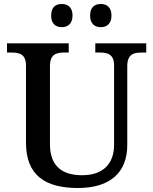

<svg xmlns="http://www.w3.org/2000/svg" viewBox="-20 -931 767 961"><path d="M485 -795C513 -795 538 -811 538 -853C538 -896 513 -911 485 -911C455 -911 431 -896 431 -853C431 -811 455 -795 485 -795ZM289 -795C318 -795 343 -811 343 -853C343 -896 318 -911 289 -911C260 -911 236 -896 236 -853C236 -811 260 -795 289 -795ZM370 10C535 10 617 -71 617 -205V-599C617 -660 649 -668 689 -668H712V-714H457V-668H480C518 -668 551 -660 551 -603V-207C551 -112 497 -54 391 -54C296 -54 230 -95 230 -210V-599C230 -660 262 -668 302 -668H324V-714H15V-668H38C77 -668 110 -660 110 -603V-217C110 -53 207 10 370 10Z"/></svg>

Font: Noto Naskh Arabic UI Medium
Style: Regular
Weight: 500
Designer: Monotype Design Team, David Williams, Mohamad Dakak and Nizar Qandah
Foundry: Monotype Imaging Inc.
Version: Version 2.014